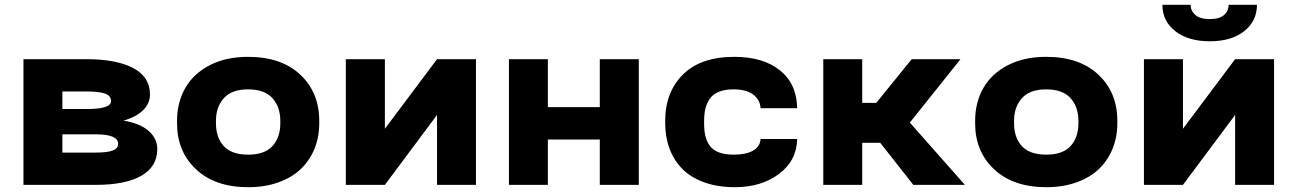

<svg xmlns="http://www.w3.org/2000/svg" viewBox="-20 -777 5444 807"><path d="M78.6 -528.3H342.3Q469.2 -528.3 539.8 -491Q610.4 -453.6 610.4 -379.9Q610.4 -342.8 581.8 -314.2Q553.2 -285.6 499 -270Q568.4 -258.8 604.7 -226.8Q641.1 -194.8 641.1 -150.9Q641.1 -76.7 574.2 -38.3Q507.3 0 382.8 0H78.6ZM242.2 -135.7H382.8Q431.6 -135.7 454.1 -144.5Q476.6 -153.3 476.6 -172.4Q476.6 -212.4 382.8 -212.4H242.2ZM242.2 -318.8H345.2Q446.8 -318.8 446.8 -352.1Q446.8 -374.5 421.9 -383.5Q397 -392.6 342.3 -392.6H242.2Z M724.1 -258.8V-269Q724.1 -346.7 758.8 -407.2Q793.5 -467.8 861.6 -502.9Q929.7 -538.1 1022.5 -538.1Q1162.6 -538.1 1242.2 -463.1Q1321.8 -388.2 1321.8 -269V-258.8Q1321.8 -200.7 1301.8 -151.6Q1281.7 -102.5 1244.4 -66.7Q1207 -30.8 1150.1 -10.5Q1093.3 9.8 1023.4 9.8Q884.3 9.8 804.2 -65.2Q724.1 -140.1 724.1 -258.8ZM887.7 -269V-258.8Q887.7 -198.7 920.7 -162.8Q953.6 -127 1023.4 -127Q1092.3 -127 1125.2 -163.1Q1158.2 -199.2 1158.2 -258.8V-269Q1158.2 -327.6 1125 -364.5Q1091.8 -401.4 1022.5 -401.4Q954.1 -401.4 920.9 -364.5Q887.7 -327.6 887.7 -269Z M1433.6 -528.3H1597.7V-235.8L1816.9 -528.3H1980.5V0H1816.9V-293.9L1597.7 0H1433.6Z M2119.1 0V-528.3H2282.7V-326.7H2501V-528.3H2665V0H2501V-190.4H2282.7V0Z M3064.5 -127Q3115.7 -127 3145.3 -144Q3174.8 -161.1 3176.8 -192.9H3330.6Q3328.6 -101.6 3254.2 -45.9Q3179.7 9.8 3068.8 9.8Q2996.6 9.8 2940.2 -10.5Q2883.8 -30.8 2848.1 -66.9Q2812.5 -103 2794.2 -151.9Q2775.9 -200.7 2775.9 -259.3V-268.6Q2775.9 -389.6 2850.6 -463.9Q2925.3 -538.1 3066.4 -538.1Q3187 -538.1 3257.8 -481.7Q3328.6 -425.3 3330.6 -322.3H3176.8Q3174.8 -357.4 3146 -379.4Q3117.2 -401.4 3062.5 -401.4Q3026.4 -401.4 3001.2 -391.1Q2976.1 -380.9 2963.1 -361.6Q2950.2 -342.3 2944.8 -320.1Q2939.5 -297.9 2939.5 -268.6V-259.3Q2939.5 -228.5 2944.6 -206.3Q2949.7 -184.1 2962.9 -165Q2976.1 -146 3001.5 -136.5Q3026.9 -127 3064.5 -127Z M3440.4 0V-528.3H3604V-344.7H3663.1L3812 -528.3H4017.1L3804.2 -261.7L4035.6 0H3818.8L3679.7 -176.8H3604V0Z M4078.6 -258.8V-269Q4078.6 -346.7 4113.3 -407.2Q4147.9 -467.8 4216.1 -502.9Q4284.2 -538.1 4377 -538.1Q4517.1 -538.1 4596.7 -463.1Q4676.3 -388.2 4676.3 -269V-258.8Q4676.3 -200.7 4656.2 -151.6Q4636.2 -102.5 4598.9 -66.7Q4561.5 -30.8 4504.6 -10.5Q4447.8 9.8 4377.9 9.8Q4238.8 9.8 4158.7 -65.2Q4078.6 -140.1 4078.6 -258.8ZM4242.2 -269V-258.8Q4242.2 -198.7 4275.1 -162.8Q4308.1 -127 4377.9 -127Q4446.8 -127 4479.7 -163.1Q4512.7 -199.2 4512.7 -258.8V-269Q4512.7 -327.6 4479.5 -364.5Q4446.3 -401.4 4377 -401.4Q4308.6 -401.4 4275.4 -364.5Q4242.2 -327.6 4242.2 -269Z M4788.1 -528.3H4952.1V-235.8L5171.4 -528.3H5335V0H5171.4V-293.9L4952.1 0H4788.1ZM4865.7 -756.8H4984.4Q4984.4 -731.4 5004.2 -714.1Q5023.9 -696.8 5064.9 -696.8Q5105.5 -696.8 5124.8 -713.9Q5144 -731 5144 -756.8H5263.2Q5263.2 -688.5 5209.5 -646Q5155.8 -603.5 5064.9 -603.5Q4974.1 -603.5 4919.9 -646Q4865.7 -688.5 4865.7 -756.8Z"/></svg>

Font: Bert Sans Black
Style: Regular
Weight: 900
Designer: Christian Robertson, Adam Twardoch, & Cristiano Sobral
Foundry: Google
Version: Version 12.135;January 10, 2020;FontCreator 12.0.0.2547 64-b